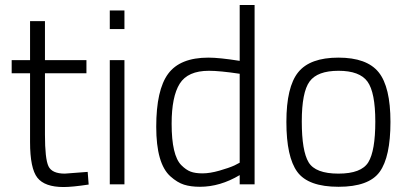

<svg xmlns="http://www.w3.org/2000/svg" viewBox="-20 -742 1646 773"><path d="M328 -447H161V-200Q161 -103 175 -73Q189 -43 241 -43L333 -50L337 1Q271 11 236 11Q160 11 130.5 -26.5Q101 -64 101 -170V-447H27V-500H101V-657H161V-500H328Z M422 0V-500H481V0ZM422 -625V-700H481V-625Z M1005 -722V0H945V-37Q866 10 785 10Q748 10 721 1.5Q694 -7 666 -32Q609 -83 609 -231.5Q609 -380 657 -445Q705 -510 819 -510Q863 -510 945 -497V-722ZM710 -77Q729 -58 747.5 -51Q766 -44 795.5 -44Q825 -44 863.5 -55Q902 -66 924 -76L945 -87V-445Q865 -457 821 -457Q736 -457 703.5 -405Q671 -353 671 -244Q671 -116 710 -77Z M1133 -251Q1133 -392 1180.5 -451Q1228 -510 1342.5 -510Q1457 -510 1504.5 -451Q1552 -392 1552 -251Q1552 -110 1508.5 -50Q1465 10 1343 10Q1221 10 1177 -50Q1133 -110 1133 -251ZM1195 -253Q1195 -134 1222.5 -88.5Q1250 -43 1342.5 -43Q1435 -43 1463 -89Q1491 -135 1491 -252.5Q1491 -370 1459.5 -413.5Q1428 -457 1343 -457Q1258 -457 1226.5 -414Q1195 -371 1195 -253Z"/></svg>

Font: Titillium Web[RUS by Daymarius]
Style: Regular
Weight: 300
Designer: Cyrillization by Daymarius
Foundry: Cyrillization by Daymarius
Version: Version 1.002 September 12, 2018